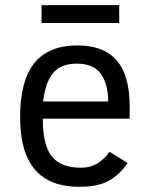

<svg xmlns="http://www.w3.org/2000/svg" viewBox="-20 -701 568 736"><path d="M144 -246.1Q144 -144.5 178.7 -101.3Q213.4 -58.1 290 -58.1Q324.2 -58.1 350.1 -72.5Q376 -86.9 399.9 -119.1L469.2 -76.2Q439.9 -32.2 397.9 -8.5Q356 15.1 284.2 15.1Q169.9 15.1 113.5 -51.3Q57.1 -117.7 57.1 -252Q57.1 -392.6 112.1 -459.7Q167 -526.9 277.8 -526.9Q377.4 -526.9 427.2 -469.5Q477.1 -412.1 477.1 -293V-246.1ZM395 -312Q394 -380.9 366 -418.9Q337.9 -457 274.9 -457Q214.8 -457 184.8 -422.6Q154.8 -388.2 145 -312ZM139.2 -612.8V-681.2H437V-612.8Z"/></svg>

Font: Lorenzo Sans
Style: Regular
Weight: 400
Foundry: Intel Corporation
Version: Version 1.00; ttfautohint (v1.5)